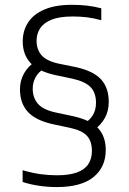

<svg xmlns="http://www.w3.org/2000/svg" viewBox="-20 -768 535 798"><path d="M216 9.5Q178.5 9.5 143 4.2Q107.5 -1 74 -11.5V-60.5Q114 -49 148 -44.2Q182 -39.5 216.5 -39.5Q267.5 -39.5 299.8 -51.2Q332 -63 347 -85.8Q362 -108.5 362 -140.5Q362 -182 340.8 -204.2Q319.5 -226.5 269.5 -237L196.5 -252.5Q125.5 -269 94.2 -304.8Q63 -340.5 63 -396.5Q63 -433 79.8 -462.8Q96.5 -492.5 127 -512.5L164.5 -484Q139.5 -468.5 127.8 -446.8Q116 -425 116 -399.5Q116 -362.5 137 -337.5Q158 -312.5 209 -301L282 -285.5Q357 -269 388.2 -234.8Q419.5 -200.5 419.5 -144.5Q419.5 -73.5 368.5 -32Q317.5 9.5 216 9.5ZM369 -227 330.5 -255Q355 -270 367 -291.2Q379 -312.5 379 -340.5Q379 -382.5 356.5 -405.8Q334 -429 283 -440.5L209.5 -456Q137.5 -472 106 -507Q74.5 -542 74.5 -596Q74.5 -640 96.5 -674.2Q118.5 -708.5 164 -728.2Q209.5 -748 279.5 -748Q312.5 -748 342.5 -744.5Q372.5 -741 401 -733.5V-684Q368 -693 340.5 -696.2Q313 -699.5 282 -699.5Q227 -699.5 194.2 -686.2Q161.5 -673 146.8 -650.2Q132 -627.5 132 -599Q132 -563 152 -539.2Q172 -515.5 221.5 -504L295.5 -489Q369.5 -472.5 400.8 -437.2Q432 -402 432 -345Q432 -306.5 415.5 -277Q399 -247.5 369 -227Z"/></svg>

Font: Encode Sans SC Condensed Thin Light
Style: Regular
Weight: 300
Version: Version 3.002